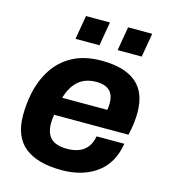

<svg xmlns="http://www.w3.org/2000/svg" viewBox="-110 -811 803 910"><g transform="rotate(15 292.0 -355.5)"><path d="M276.7 12Q156.3 12 94.4 -38Q32.6 -88 32.6 -192.9Q32.6 -219.6 35.2 -246Q37.9 -272.3 42.7 -296.8Q56.9 -367.5 92.1 -421.8Q127.3 -476.2 185.3 -507.3Q243.2 -538.4 327 -538.4Q438.4 -538.4 495.9 -490.8Q553.4 -443.1 553.4 -343.4Q553.4 -321.9 550.2 -293.3Q547 -264.6 539 -232.3H174.4Q172.6 -221.4 171.5 -210.9Q170.4 -200.4 170.4 -190.9Q170.4 -141.1 195.3 -116.7Q220.2 -92.3 275 -92.3Q308.7 -92.3 333.6 -102.4Q358.6 -112.5 374.2 -133.5Q389.8 -154.6 395.4 -185.7H531.3Q515.3 -87 446.8 -37.5Q378.3 12 276.7 12ZM190.6 -320.1H412Q413.7 -329 414.2 -337.3Q414.7 -345.7 414.7 -352Q414.7 -395.8 392.1 -415.3Q369.5 -434.9 329.6 -434.9Q274.1 -434.9 240.4 -405.4Q206.7 -376 190.6 -320.1ZM179.1 -606.3 199.2 -723.4H316.7L296.7 -606.3ZM385.8 -606.3 405.9 -723.4H524.2L504.1 -606.3Z"/></g></svg>

Font: Archivo Variable SemiBold
Style: Italic
Weight: 600
Italic angle: -10°
Designer: Hector Gatti
Foundry: Omnibus-Type
Version: Version 2.001